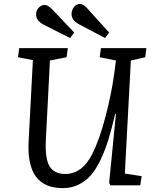

<svg xmlns="http://www.w3.org/2000/svg" viewBox="-20 -946 798 980"><path d="M516.1 -752 383.8 -821.8Q364.3 -832.5 354.5 -845.5Q344.7 -858.4 345.2 -877.9Q346.2 -895.5 358.4 -910.6Q370.6 -925.8 388.2 -925.8Q405.3 -925.8 425.8 -902.8L537.1 -779.8ZM337.9 -752 203.1 -819.8Q162.6 -840.3 164.1 -876Q165 -893.1 178 -907Q190.9 -920.9 209 -920.9Q224.1 -920.9 247.1 -897.9L358.9 -779.8ZM617.2 -60.1 703.1 -46.9 695.8 0H543.9L537.1 -12.2L571.8 -365.2H567.9Q550.8 -291 534.2 -236.6Q517.6 -182.1 494.4 -132.6Q471.2 -83 444.3 -52.2Q417.5 -21.5 381.1 -3.7Q344.7 14.2 299.8 14.2Q113.8 14.2 126 -222.2L147.9 -639.2L71.8 -653.8L78.1 -700.2H326.2L319.8 -653.8L234.9 -637.2L213.9 -230Q209.5 -135.7 233.2 -96.9Q256.8 -58.1 313 -58.1Q400.4 -58.1 452.1 -162.1Q488.8 -236.3 518.8 -351.6Q548.8 -466.8 563 -569.8L571.8 -637.2L488.8 -653.8L495.1 -700.2H727.1L721.2 -653.8L647.9 -637.2Z"/></svg>

Font: Literata Book
Style: Italic
Weight: 400
Italic angle: -3°
Designer: Latin by Veronika Burian and Jose Scaglione. Greek by Irene Vlachou. Cyrillic by Vera Evstafieva
Foundry: TypeTogether
Version: Version 1.003;PS 001.003;hotconv 1.0.88;makeotf.lib2.5.64775